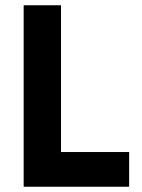

<svg xmlns="http://www.w3.org/2000/svg" viewBox="-20 -710 540 730"><path d="M70 0V-690H212V-132H471V0Z"/></svg>

Font: Radio Canada Condensed
Style: Bold
Weight: 700
Width: 3
Designer: Charles Daoud, Etienne Aubert Bonn, Alexandre Saumier Demers, Jacques Le Bailly
Foundry: Radio-Canada
Version: Version 2.104; ttfautohint (v1.8.4.7-5d5b);gftools[0.9.28.de